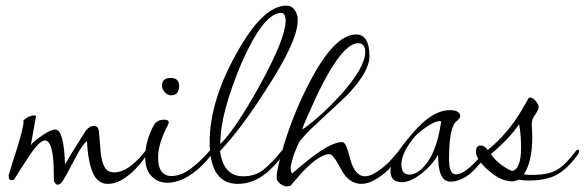

<svg xmlns="http://www.w3.org/2000/svg" viewBox="-20 -644 2086 685"><path d="M186 15Q177 15 172 0V-19Q172 -143 140 -143Q119 -143 76 -75Q64 -57 52.5 -39Q41 -21 30 -3Q24 -1 21 -1Q11 -1 11 -16V-19L23 -59Q44 -122 54 -159.5Q64 -197 64 -209Q64 -213 63 -214Q83 -232 101 -232Q110 -232 108 -227L90 -126Q100 -140 131 -161Q147 -172 158.5 -177Q170 -182 177 -182Q208 -182 212 -57Q223 -77 241.5 -107Q260 -137 285 -176Q299 -195 315 -195Q330 -195 333 -176Q336 -137 339 -103.5Q342 -70 352 -50Q362 -30 386 -29Q416 -29 445.5 -51.5Q475 -74 499 -106Q504 -114 509 -114Q512 -114 512 -106Q512 -104 508 -97.5Q504 -91 502 -89Q485 -64 462.5 -40.5Q440 -17 415 -2.5Q390 12 365 12Q328 12 311 -28Q294 -68 290 -141Q269 -122 245 -73Q230 -45 220 -26.5Q210 -8 205 0Q195 15 186 15Z M590 -304Q578 -304 568 -315Q558 -326 558 -338Q558 -366 589 -366Q619 -366 619 -337Q619 -304 590 -304ZM577 8Q543 8 520.5 -15.5Q498 -39 498 -84Q498 -139 528 -196Q539 -217 566 -217Q582 -217 582 -207Q582 -204 579 -198Q544 -131 544 -83Q544 -48 556.5 -32Q569 -16 591 -16Q626 -16 661 -42.5Q696 -69 729 -107Q732 -112 738 -112Q742 -112 742 -108Q742 -105 738.5 -99.5Q735 -94 732 -89Q719 -72 701 -54Q683 -36 659 -20Q640 -7 618.5 0.5Q597 8 577 8Z M829 12Q728 12 728 -137Q728 -283 824 -454Q918 -624 1002 -624Q1032 -624 1042 -583V-570Q1042 -498 931 -327Q884 -253 842.5 -198Q801 -143 765 -105Q777 -15 848 -15Q891 -15 921 -39.5Q951 -64 985 -106Q991 -112 993 -112Q996 -112 996 -107Q996 -100 989 -89Q946 -34 908 -11Q870 12 829 12ZM766 -130Q820 -183 907 -340Q999 -507 999 -570Q999 -598 983 -598Q921 -598 842 -420Q805 -332 785.5 -260Q766 -188 766 -130Z M1004 21Q992 21 979.5 11.5Q967 2 967 -10Q967 -42 992 -124Q1030 -249 1088 -357Q1174 -521 1251 -521Q1298 -521 1298 -443Q1298 -386 1214 -300L1085 -180Q1078 -173 1069.5 -163.5Q1061 -154 1050 -141Q1043 -130 1029 -94Q1017 -58 1017 -44Q1017 -33 1022 -25Q1024 -27 1033.5 -34.5Q1043 -42 1059 -56Q1155 -137 1200 -137Q1209 -137 1215.5 -122Q1222 -107 1229 -78Q1246 -15 1282 -15Q1314 -15 1367 -65Q1376 -75 1385.5 -85.5Q1395 -96 1403 -106Q1408 -114 1413 -114Q1419 -114 1416 -106Q1415 -102 1412 -96.5Q1409 -91 1407 -89Q1387 -62 1367 -40Q1342 -16 1317 -2Q1292 12 1269 12Q1248 12 1229.5 -0.5Q1211 -13 1197 -40Q1169 -94 1155 -94Q1136 -94 1107 -73.5Q1078 -53 1041 -10L1017 18Q1010 21 1004 21ZM1059 -182Q1092 -205 1126.5 -236.5Q1161 -268 1196 -306Q1283 -404 1283 -458Q1283 -490 1258 -490Q1190 -490 1080 -236Q1059 -190 1059 -182Z M1414 6Q1373 6 1373 -34Q1373 -72 1428 -140Q1478 -203 1515 -227Q1552 -251 1584 -251Q1622 -251 1622 -229Q1622 -224 1612 -214.5Q1602 -205 1601 -203Q1582 -172 1582 -77Q1582 -22 1606 -22Q1628 -22 1657 -48Q1686 -74 1711 -106Q1714 -109 1716 -109Q1720 -109 1720 -104Q1720 -102 1718.5 -97Q1717 -92 1715 -89Q1674 -34 1644.5 -15Q1615 4 1587 4Q1542 4 1543 -92Q1524 -58 1488 -28Q1446 6 1414 6ZM1441 -21Q1458 -21 1477 -35Q1536 -82 1554 -211Q1551 -211 1550 -212Q1530 -212 1497 -188Q1469 -169 1452 -147Q1412 -95 1412 -57Q1412 -21 1441 -21Z M1806 3Q1796 3 1785 0Q1755 -7 1718 -40Q1678 -77 1678 -103Q1678 -125 1695 -125Q1708 -125 1720 -109Q1755 -137 1786 -173Q1817 -209 1843 -254L1865 -292Q1866 -296 1871 -296Q1881 -296 1891.5 -283.5Q1902 -271 1902 -261Q1902 -254 1890 -236Q1877 -220 1877 -202Q1877 -195 1878 -180.5Q1879 -166 1879 -158Q1879 -66 1849 -22Q1855 -21 1862.5 -20.5Q1870 -20 1877 -20Q1917 -20 1942.5 -27.5Q1968 -35 1989 -54Q2010 -73 2035 -106Q2038 -110 2042 -110Q2046 -110 2046 -104Q2046 -101 2043.5 -96Q2041 -91 2039 -89Q2003 -40 1965.5 -20Q1928 0 1867 0Q1848 0 1830 -3Q1820 3 1806 3ZM1807 -34Q1839 -40 1839 -118Q1839 -138 1837.5 -158.5Q1836 -179 1832 -201Q1796 -148 1731 -94Q1761 -53 1807 -34Z"/></svg>

Font: Lavishly Yours
Style: Regular
Weight: 400
Designer: Robert E. Leuschke
Foundry: Robert E. Leuschke
Version: Version 1.010; ttfautohint (v1.8.3)